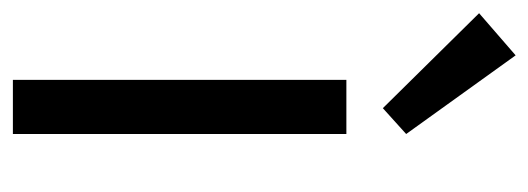

<svg xmlns="http://www.w3.org/2000/svg" viewBox="-301 -539 820 298"><g transform="rotate(90 109.0 -390.0)"><path d="M84 -517.6H168V0H84ZM-19.5 -723.6 45.9 -780.3 168 -610.4 127.9 -574.2Z"/></g></svg>

Font: Reddit Sans Chocolate
Style: Regular
Weight: 400
Designer: Stephen Hutchings
Foundry: Reddit
Version: Version 1.013